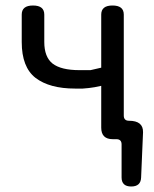

<svg xmlns="http://www.w3.org/2000/svg" viewBox="-20 -506 560 698"><path d="M457 172Q422 172 422 139V19Q422 0 403 0H390Q348 0 348 -42V-194Q335 -191 324 -189Q314 -188 303 -186Q293 -185 281 -184Q269 -184 253 -184Q160 -184 109 -223Q59 -262 59 -353V-453Q59 -486 100 -486Q141 -486 141 -453V-353Q141 -299 171 -275Q202 -251 269 -251H309L348 -260V-453Q348 -486 389 -486Q430 -486 430 -453V-86Q430 -67 449 -67Q501 -67 500 -25L493 139Q492 172 457 172Z"/></svg>

Font: Swei Gothic CJK TC Regular
Style: Regular
Weight: 400
Version: Version 2.129